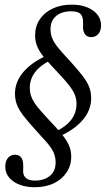

<svg xmlns="http://www.w3.org/2000/svg" viewBox="-20 -602 467 815"><path d="M233.1 -23.4 217.7 -44.4Q261.3 -65.3 283.1 -94.8Q304.8 -124.2 304.8 -161.3Q304.8 -181.5 297.6 -199.6Q290.3 -217.7 273.8 -239.1Q257.3 -260.5 230.6 -288.7Q196.8 -324.2 174.2 -350Q151.6 -375.8 140.3 -399.6Q129 -423.4 129 -452.4Q129 -490.3 148.8 -519.8Q168.5 -549.2 203.6 -565.7Q238.7 -582.3 283.9 -582.3Q338.7 -582.3 373.8 -558.1Q408.9 -533.9 408.9 -494.4Q408.9 -471.8 397.6 -458.1Q386.3 -444.4 366.9 -444.4Q351.6 -444.4 342.7 -454.4Q333.9 -464.5 332.3 -483.1Q332.3 -491.1 332.7 -499.6Q333.1 -508.1 332.3 -516.1Q330.6 -535.5 319.4 -544.8Q308.1 -554 281.5 -554Q242.7 -554 218.5 -534.3Q194.4 -514.5 194.4 -477.4Q194.4 -454.8 203.6 -435.1Q212.9 -415.3 232.7 -392.3Q252.4 -369.4 282.3 -337.1Q313.7 -302.4 332.3 -277.8Q350.8 -253.2 358.9 -231.9Q366.9 -210.5 366.9 -184.7Q366.9 -135.5 332.7 -94.4Q298.4 -53.2 233.1 -23.4ZM127.4 192.7Q72.6 192.7 37.5 168.5Q2.4 144.4 2.4 104.8Q2.4 82.3 13.7 68.5Q25 54.8 43.5 54.8Q58.9 54.8 68.1 64.5Q77.4 74.2 78.2 93.5Q79 101.6 78.6 111.3Q78.2 121 78.2 126.6Q79 145.2 91.5 154.8Q104 164.5 128.2 164.5Q166.9 164.5 191.5 144.8Q216.1 125 216.1 87.1Q216.1 63.7 206.9 44Q197.6 24.2 177.8 1.6Q158.1 -21 129 -52.4Q97.6 -87.1 79 -111.3Q60.5 -135.5 52 -157.3Q43.5 -179 43.5 -204Q43.5 -253.2 77.8 -294.8Q112.1 -336.3 178.2 -366.1L192.7 -345.2Q150 -324.2 128.2 -294.8Q106.5 -265.3 106.5 -229Q106.5 -207.3 114.5 -187.9Q122.6 -168.5 139.1 -148Q155.6 -127.4 180.6 -100.8Q214.5 -65.3 237.1 -38.7Q259.7 -12.1 271 11.3Q282.3 34.7 282.3 62.9Q282.3 100.8 262.5 130.2Q242.7 159.7 208.1 176.2Q173.4 192.7 127.4 192.7Z"/></svg>

Font: Playfair 5pt SemiExpanded Light Light
Style: Italic
Weight: 300
Italic angle: -15.6°
Version: Version 2.203